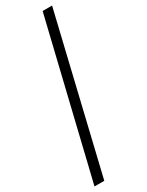

<svg xmlns="http://www.w3.org/2000/svg" viewBox="-230 -795 726 951"><g transform="rotate(-30 133.0 -319.5)"><path d="M0 121 212 -760H266L56 121Z"/></g></svg>

Font: Noto Serif Tamil SemiCondensed
Style: Regular
Weight: 400
Width: 4
Designer: Indian Type Foundry, Tom Grace, and the Monotype Design Team
Foundry: Monotype Imaging Inc.
Version: Version 2.004